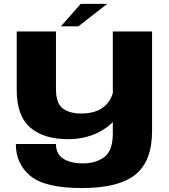

<svg xmlns="http://www.w3.org/2000/svg" viewBox="-20 -696 861 976"><path d="M396 260Q210 260 135.2 198.8Q60.5 137.5 60.5 36H264.5Q264.5 86.5 301.5 110.5Q338.5 134.5 402.5 134.5Q466 134.5 509.8 102.8Q553.5 71 553.5 -18V-536H753V-30.5Q753 123.5 668 191.8Q583 260 396 260ZM264.5 -245Q264.5 -169 300 -144Q335.5 -119 391.5 -119Q460.5 -119 501.2 -147.8Q542 -176.5 555.5 -230L592.5 -150Q581.5 -84 504 -36.2Q426.5 11.5 327 11.5Q201.5 11.5 133.2 -48Q65 -107.5 65 -238V-536H264.5ZM390.5 -676.5H525L378.5 -562H289.5Z"/></svg>

Font: Anybody Wide
Style: Bold
Weight: 700
Width: 7
Designer: Tyler Finck
Foundry: Etcetera Type Company
Version: Version 1.000; ttfautohint (v1.8)